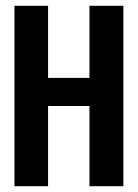

<svg xmlns="http://www.w3.org/2000/svg" viewBox="-20 -643 478 663"><path d="M30 0V-623H146V-374H289V-623H406V0H289V-277H146V0Z"/></svg>

Font: Inconsolata SemiCondensed ExtraBold
Style: Regular
Weight: 800
Width: 4
Monospace: yes
Designer: Raph Levien, Cyreal, Brenton Simpson
Foundry: Raph Levien, Cyreal, Google
Version: Version 3.100; ttfautohint (v1.8.4.7-5d5b)